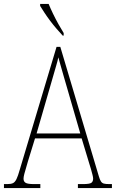

<svg xmlns="http://www.w3.org/2000/svg" viewBox="-23 -951 586 971"><path d="M-3 0V-20H14Q33 -20 43 -25Q53 -30 60.5 -45.5Q68 -61 77 -93L263 -714H282L477 -59Q482 -42 487.5 -33.5Q493 -25 502.5 -22.5Q512 -20 531 -20H543V0H371V-20H396Q430 -20 439 -26.5Q448 -33 448 -48Q448 -55 444.5 -68Q441 -81 437 -96Q433 -111 429 -122L390 -251H154L118 -134Q115 -122 109.5 -104.5Q104 -87 100 -71.5Q96 -56 96 -47Q96 -33 106.5 -26.5Q117 -20 150 -20H181V0ZM162 -276H383L319 -497Q309 -532 300 -562.5Q291 -593 284 -618.5Q277 -644 272 -661Q269 -645 261.5 -620Q254 -595 246 -566.5Q238 -538 230 -511ZM294 -771Q281 -785 264 -804.5Q247 -824 230.5 -846Q214 -868 201 -888Q188 -908 180 -921V-931H223Q232 -909 245 -882Q258 -855 272.5 -829Q287 -803 299 -784V-771Z"/></svg>

Font: Noto Serif Khmer Condensed Thin
Style: Regular
Weight: 250
Width: 3
Designer: Danh Hong and the Monotype Design Team
Foundry: Monotype Imaging Inc.
Version: Version 2.004